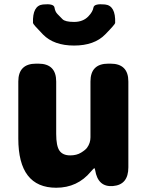

<svg xmlns="http://www.w3.org/2000/svg" viewBox="-20 -868 694 902"><path d="M244 14Q66 14 66 -217V-485Q66 -569 150 -569H160Q244 -569 244 -485V-239Q244 -182 259.5 -160Q275 -138 310 -138Q340 -138 361 -151Q382 -164 389 -174Q405 -196 405 -223V-485Q405 -569 489 -569H499Q583 -569 583 -485V-82Q583 0 511 6Q440 12 427 -69Q425 -78 423 -78Q421 -78 407 -62Q344 14 244 14ZM182 -706Q135 -754 135 -760Q132 -842 182 -847Q233 -852 236 -832.5Q239 -813 250 -802Q261 -791 273.5 -778Q286 -765 328 -765Q370 -765 395 -791Q416 -813 419 -832.5Q422 -852 473 -847Q524 -842 521 -760Q521 -754 474 -706Q423 -654 328 -654Q233 -654 182 -706Z"/></svg>

Font: Resource Han Rounded JP Heavy
Style: Regular
Weight: 900
Designer: Cyano Hao (round all glyphs); Ryoko NISHIZUKA 西塚涼子 (kana, bopomofo & ideographs); Paul D. Hunt (Latin, Greek & Cyrillic)
Foundry: Cyano Hao
Version: 0.990